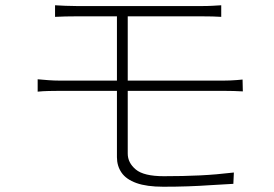

<svg xmlns="http://www.w3.org/2000/svg" viewBox="-20 -710 1040 729"><path d="M189 -690Q207 -689 228 -688Q249 -687 273 -687Q288 -687 324 -687Q360 -687 407.5 -687Q455 -687 507.5 -687Q560 -687 608.5 -687Q657 -687 693 -687Q729 -687 744 -687Q768 -687 786 -688Q804 -689 820 -690V-646Q804 -647 787 -647.5Q770 -648 744 -648Q729 -648 692.5 -648Q656 -648 607.5 -648Q559 -648 506.5 -648Q454 -648 406 -648Q358 -648 322.5 -648Q287 -648 273 -648Q249 -648 228 -647.5Q207 -647 189 -646ZM465 -394Q465 -357 465 -316Q465 -275 465 -237Q465 -199 465 -170Q465 -141 465 -127Q465 -92 495.5 -66.5Q526 -41 602 -41Q676 -41 738.5 -44Q801 -47 868 -55L866 -12Q823 -10 780 -7Q737 -4 693 -2.5Q649 -1 600 -1Q537 -1 498 -15Q459 -29 441.5 -54.5Q424 -80 424 -113Q424 -142 424 -176Q424 -210 424 -247.5Q424 -285 424 -322.5Q424 -360 424 -395Q424 -408 424 -435Q424 -462 424 -495.5Q424 -529 424 -562.5Q424 -596 424 -624Q424 -652 424 -666L465 -665Q465 -651 465 -623.5Q465 -596 465 -561.5Q465 -527 465 -493.5Q465 -460 465 -433.5Q465 -407 465 -394ZM123 -409Q143 -407 165 -405.5Q187 -404 205 -404Q217 -404 253.5 -404Q290 -404 342.5 -404Q395 -404 455.5 -404Q516 -404 576.5 -404Q637 -404 690 -404Q743 -404 779.5 -404Q816 -404 830 -404Q841 -404 853.5 -404.5Q866 -405 879 -406Q892 -407 901 -408L902 -363Q887 -364 867 -364.5Q847 -365 830 -365Q817 -365 780 -365Q743 -365 690 -365Q637 -365 576.5 -365Q516 -365 455.5 -365Q395 -365 342.5 -365Q290 -365 253.5 -365Q217 -365 205 -365Q188 -365 165 -364.5Q142 -364 123 -362Z"/></svg>

Font: Noto Sans SC ExtraLight
Style: Regular
Weight: 250
Designer: Ryoko NISHIZUKA 西塚涼子 (kana, bopomofo & ideographs); Paul D. Hunt (Latin, Greek & Cyrillic); Sandoll Communications 산돌커뮤니
Foundry: Adobe
Version: Version 2.004-H2;hotconv 1.0.118;makeotfexe 2.5.65603